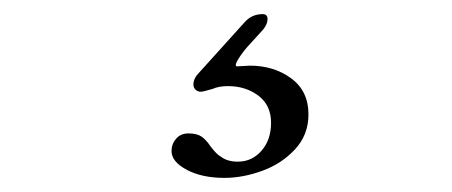

<svg xmlns="http://www.w3.org/2000/svg" viewBox="-20 -41 640 272"><path d="M223 173Q223 163 229.5 155.5Q236 148 247 148Q259 148 265.5 152.5Q272 157 278 166Q287 178 293 181Q302 188 317 188Q337 188 350.5 172.5Q364 157 364 133Q364 108 346 94.5Q328 81 303 81Q290 81 281 85Q267 89 265 89Q260 89 257 86Q254 83 254 79Q254 70 262 62L327 -10Q337 -21 352 -21Q359 -21 359 -14Q359 -5 349 5L329 27Q320 38 316 45.5Q312 53 316 53L334 52Q368 52 392.5 70Q417 88 417 121Q417 150 398 170.5Q379 191 351.5 201Q324 211 298 211Q266 211 244.5 199.5Q223 188 223 173Z"/></svg>

Font: Shippori Mincho B1 Medium
Style: Regular
Weight: 500
Designer: FONTDASU
Foundry: FONTDASU / Google Inc. / but / Adobe
Version: Version 3.110; ttfautohint (v1.8.3)